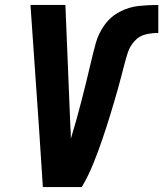

<svg xmlns="http://www.w3.org/2000/svg" viewBox="-20 -755 659 775"><path d="M153 0H310Q324 -23 335.5 -47Q347 -71 357 -95.5Q367 -120 376 -144.5Q385 -169 393.5 -194Q402 -219 410 -243.5Q418 -268 425.5 -293Q433 -318 440.5 -343Q448 -368 455 -393Q462 -418 468.5 -443Q475 -468 481.5 -493Q488 -518 496 -543Q504 -568 523 -589Q542 -610 567.5 -616Q593 -622 619 -622V-735Q580 -735 540.5 -731Q501 -727 463.5 -707.5Q426 -688 401.5 -653.5Q377 -619 366.5 -580.5Q356 -542 347 -503.5Q338 -465 328.5 -426Q319 -387 309 -348.5Q299 -310 288.5 -272Q278 -234 266 -195Q266 -208 265.5 -220.5Q265 -233 264 -245L244 -735H103L137 -245Z"/></svg>

Font: Iosevka Sparkle Extrabold
Style: Italic
Weight: 800
Italic angle: -9°
Designer: Belleve Invis
Foundry: Belleve Invis
Version: Version 4.5.0; ttfautohint (v1.8.3)